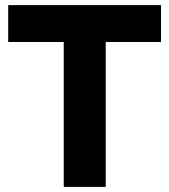

<svg xmlns="http://www.w3.org/2000/svg" viewBox="-20 -730 661 750"><path d="M609 -566V-710H12V-566H229V0H393V-566Z"/></svg>

Font: FIGSv2-sans-serif ExtraBold
Style: Regular
Weight: 800
Designer: Matt McInerney, Pablo Impallari, Rodrigo Fuenzalida,Mirko Velimirovic
Foundry: Matt McInerney, Pablo Impallari, Rodrigo Fuenzalida
Version: Version 4.021;hotconv 1.0.109;makeotfexe 2.5.65596